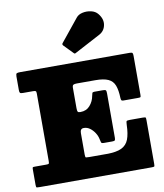

<svg xmlns="http://www.w3.org/2000/svg" viewBox="-109 -1147 1057 1235"><g transform="rotate(-10 420.0 -529.5)"><path d="M113 -615H48Q32.5 -615 28.8 -619.5Q25 -624 25 -639V-727Q25 -744 31.2 -747Q37.5 -750 53 -750H769Q783.5 -750 786.8 -745Q790 -740 790 -726V-474Q790 -460 787.8 -457.5Q785.5 -455 771 -455H676Q665 -455 662.5 -460.2Q660 -465.5 659.5 -475Q658 -526 646.2 -556.8Q634.5 -587.5 604.8 -601.2Q575 -615 520 -615H399Q384.5 -615 377.2 -611.2Q370 -607.5 370 -591.5V-459Q370 -441 373.5 -435.5Q377 -430 389 -430H391.5Q430 -430 453.5 -457Q477 -484 483 -519Q485 -530.5 487.5 -536.8Q490 -543 500.5 -543H556Q572 -543 576 -539Q580 -535 580 -519V-229Q580 -216 576.5 -212Q573 -208 559 -208H505Q489.5 -208 487.2 -214.8Q485 -221.5 482.5 -234Q478.5 -257 465.2 -277.8Q452 -298.5 433.8 -311.8Q415.5 -325 396 -325H393Q370 -325 370 -296V-155Q370 -137.5 375 -136.2Q380 -135 397 -135H510Q573.5 -135 607.2 -151.2Q641 -167.5 654.5 -203Q668 -238.5 669.5 -296Q670.5 -315 672.5 -320Q674.5 -325 695 -325H780Q797 -325 798.5 -320.8Q800 -316.5 800 -300V-20Q800 -4.5 797 -2.2Q794 0 778 0H50Q35 0 30 -1Q25 -2 25 -18V-119Q25 -132 27.8 -133.5Q30.5 -135 43 -135H113Q129 -135 132 -137.5Q135 -140 135 -156V-596Q135 -609 130.8 -612Q126.5 -615 113 -615ZM412.5 -812.5 356 -870.5Q347.5 -879.5 356.5 -888.5L473.5 -1033Q487.5 -1050.5 514.8 -1056.5Q542 -1062.5 570.2 -1056.2Q598.5 -1050 614.5 -1030Q644.5 -993 637.2 -954.8Q630 -916.5 596 -898.5L428 -809.5Q422.5 -806 419.5 -807Q416.5 -808 412.5 -812.5Z"/></g></svg>

Font: Besley* Fatface
Style: Regular
Weight: 900
Designer: Owen Earl
Foundry: indestructible type*
Version: Version 3.000; ttfautohint (v1.8.3)